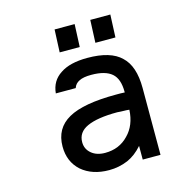

<svg xmlns="http://www.w3.org/2000/svg" viewBox="-122 -990 1109 1111"><g transform="rotate(-15 432.5 -434.0)"><path d="M301.8 -868.2 295.9 -732.4H416L421.9 -868.2ZM515.6 -868.2 509.8 -732.4H629.9L635.7 -868.2ZM599.6 -307.6Q594.7 -214.8 540 -160.2Q485.4 -102.5 400.4 -102.5Q349.6 -102.5 318.4 -128.9Q287.1 -155.3 287.1 -196.3Q287.1 -255.9 346.7 -283.2Q408.2 -311.5 528.3 -311.5Q530.3 -311.5 535.2 -311Q540 -310.5 548.8 -310.1Q557.6 -309.6 565.4 -309.6Q571.3 -309.6 583 -309.1Q594.7 -308.6 599.6 -307.6ZM599.6 -90.8V-8.8H706.1V-409.2Q706.1 -541 642.6 -599.6Q581.1 -660.2 441.4 -660.2Q336.9 -660.2 279.3 -621.1Q219.7 -583 212.9 -508.8H332Q340.8 -535.2 366.2 -546.9Q390.6 -559.6 438.5 -559.6Q522.5 -559.6 561.5 -525.4Q599.6 -492.2 599.6 -415V-411.1Q585 -411.1 573.2 -412.1H546.9Q351.6 -412.1 261.7 -361.3Q170.9 -310.5 170.9 -201.2Q170.9 -110.4 232.4 -54.7Q295.9 0 397.5 0Q456.1 0 509.8 -22.5Q558.6 -43.9 599.6 -90.8Z"/></g></svg>

Font: OCR-B
Style: Regular
Weight: 400
Version: 1.1